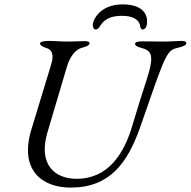

<svg xmlns="http://www.w3.org/2000/svg" viewBox="-20 -839 867 873"><path d="M537 -819C433 -819 401 -746 402 -725C403 -710 408 -705 414 -705C425 -705 429 -711 436 -722C461 -762 501 -767 537 -767C579 -767 610 -752 616 -726C618 -718 619 -705 628 -705C644 -705 649 -724 649 -743C648 -780 623 -819 537 -819ZM301 14C480 14 559 -99 615 -254C648 -346 676 -432 704 -506C742 -608 756 -614 789 -622C812 -627 826 -633 827 -642C828 -650 819 -653 803 -653C782 -653 757 -650 727 -650L625 -651C609 -651 594 -648 594 -640C594 -631 608 -625 620 -622C668 -609 685 -593 646 -474C633 -434 604 -344 582 -269C545 -143 474 -26 328 -26C230 -26 152 -90 196 -238L284 -535C300 -590 329 -615 350 -621C373 -628 386 -632 387 -641C388 -649 380 -652 364 -652C344 -652 318 -650 289 -650C254 -650 228 -653 200 -653C184 -653 162 -650 162 -642C162 -633 173 -626 193 -620C212 -614 228 -595 213 -547L123 -251C66 -65 172 14 301 14Z"/></svg>

Font: EB Garamond
Style: Italic
Weight: 400
Italic angle: -17.2°
Designer: Georg Duffner and Octavio Pardo
Foundry: Georg Duffner
Version: Version 1.000;PS 001.000;hotconv 1.0.88;makeotf.lib2.5.64775